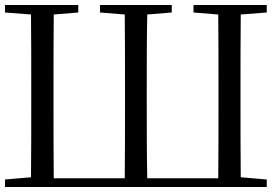

<svg xmlns="http://www.w3.org/2000/svg" viewBox="-44 -748 1087 768"><path d="M126 0H1023V-30L919 -39C918 -137 918 -238 918 -343V-389C918 -492 918 -592 919 -690L1023 -698V-728H730V-698L829 -690C830 -591 830 -492 830 -388V-343C830 -236 830 -135 829 -35H545C543 -135 543 -236 543 -343V-389C543 -491 543 -592 545 -690L643 -698V-728H356V-698L455 -690C456 -591 456 -492 456 -388V-343C456 -236 456 -135 455 -35H171C170 -135 170 -236 170 -343V-388C170 -492 170 -591 171 -690L269 -698V-728H-24V-698L80 -690C81 -592 81 -492 81 -389V-343C81 -238 81 -137 80 -39L-24 -30V0Z"/></svg>

Font: Harano Aji Mincho K1
Style: Regular
Weight: 400
Foundry: Masamichi Hosoda
Version: HaranoAjiMinchoK1-Regular version 20230610;ttx 4.39.4